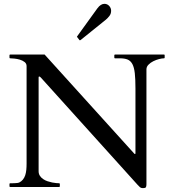

<svg xmlns="http://www.w3.org/2000/svg" viewBox="-20 -972 893 998"><path d="M29.3 -3.9V-15.6Q29.3 -19.5 33.2 -19.5Q38.6 -19.5 45.4 -19.5Q52.2 -19.5 58.8 -20Q65.4 -20.5 70.8 -21Q76.2 -21.5 79.1 -22.9Q91.3 -28.8 99.1 -38.6Q106.9 -48.3 111.1 -61Q115.2 -73.7 116.7 -88.9Q118.2 -104 118.2 -121.1V-628.4Q118.2 -641.6 107.7 -649.7Q97.2 -657.7 83.3 -661.9Q69.3 -666 54.9 -667.5Q40.5 -668.9 33.2 -668.9Q30.8 -668.9 30 -670.4Q29.3 -671.9 29.3 -672.9V-684.6Q29.3 -685.5 30 -687Q30.8 -688.5 33.2 -688.5H211.9L675.3 -176.3Q677.7 -173.8 678.7 -172.6Q679.7 -171.4 681.2 -171.4Q683.1 -171.4 683.6 -172.9Q684.1 -174.3 684.1 -175.8V-512.2Q684.1 -560.5 680.7 -591.3Q677.2 -622.1 668 -639.2Q658.7 -656.2 643.1 -662.6Q627.4 -668.9 603 -668.9H578.1Q575.7 -668.9 575 -670.4Q574.2 -671.9 574.2 -672.9V-684.6Q574.2 -685.5 575 -687Q575.7 -688.5 578.1 -688.5H832Q835 -688.5 835.4 -687Q835.9 -685.5 835.9 -684.6V-672.9Q835.9 -671.9 835.2 -670.4Q834.5 -668.9 832 -668.9Q822.3 -668.9 806.9 -665Q791.5 -661.1 776.9 -653.8Q762.2 -646.5 751.7 -635.7Q741.2 -625 741.2 -611.3V-14.2Q741.2 -3.4 738.3 1.2Q735.4 5.9 723.1 5.9Q713.4 5.9 708 1.5Q702.6 -2.9 695.3 -11.2L191.9 -569.3Q188.5 -572.8 187 -573.5Q185.5 -574.2 183.1 -574.2Q180.7 -574.2 180.7 -569.3V-82Q180.7 -68.4 187.3 -58.3Q193.8 -48.3 204.1 -41.3Q214.4 -34.2 226.8 -30Q239.3 -25.9 251.2 -23.4Q263.2 -21 272.7 -20.3Q282.2 -19.5 287.1 -19.5Q289.6 -19.5 290.5 -17.6Q291 -16.6 291 -15.6V-3.9Q291 -2.9 290.3 -1.5Q289.6 0 287.1 0H33.2Q31.2 0 30.3 -1Q29.3 -2 29.3 -3.9ZM381.8 -778.3Q379.9 -780.3 379.9 -781.2Q379.9 -782.2 381.8 -784.2L485.8 -928.2Q495.1 -940.9 504.4 -946.5Q513.7 -952.1 522.5 -952.1Q537.6 -952.1 547.6 -941.2Q557.6 -930.2 557.6 -916Q557.6 -900.9 549.1 -889.6Q540.5 -878.4 530.8 -870.1L399.4 -764.2Q397 -762.7 396 -762.7Q394 -762.7 393.8 -762.9Q393.6 -763.2 392.6 -764.2Z"/></svg>

Font: Kurinto Book Core
Style: Regular
Weight: 400
Designer: Kurinto was developed by Clint Goss from a range of fonts that are compatible with the SIL Open Font License Version 1.1
Foundry: Clinton F. Goss
Version: Version 2.196; July 25, 2020